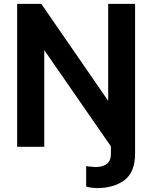

<svg xmlns="http://www.w3.org/2000/svg" viewBox="-20 -750 781 985"><path d="M207 3H68V-730H192L534 -234H535V-730H673V39Q673 132 619 174Q563 215 478 215Q469 215 451 213Q435 211 422 207V102Q427 103 433 104Q439 105 447 105Q461 107 469 107Q505 107 527 92Q549 75 549 40V1L207 -493Z"/></svg>

Font: Sinter Bold
Style: Regular
Weight: 700
Foundry: Adobe & rsms
Version: Version 1.000